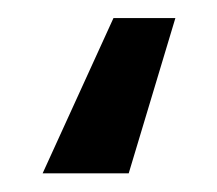

<svg xmlns="http://www.w3.org/2000/svg" viewBox="-20 -8 236 209"><path d="M26.4 180.7 103.5 11.7H170.9L120.1 180.7Z"/></svg>

Font: Gothic A1 SemiBold
Style: Regular
Weight: 600
Version: Version 2.50